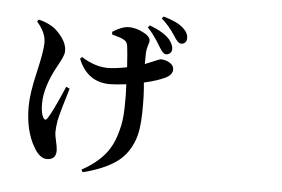

<svg xmlns="http://www.w3.org/2000/svg" viewBox="-59 -930 1619 1103"><g transform="rotate(5 750.0 -379.0)"><path d="M755.9 -774.4 766.6 -787.1Q849.6 -755.9 883.8 -715.8Q907.2 -685.5 906.2 -662.1Q906.2 -648.4 897 -639.2Q887.7 -629.9 873 -629.9Q855.5 -629.9 833 -668.9Q792 -738.3 755.9 -774.4ZM318.4 -393.6 338.9 -384.8Q296.9 -248 286.1 -197.3Q279.3 -156.2 279.3 -128.9Q279.3 -111.3 287.6 -76.7Q295.9 -42 295.9 -23.4Q295.9 29.3 243.2 29.3Q202.1 29.3 168 -30.3Q113.3 -122.1 113.3 -262.7Q113.3 -336.9 142.6 -461.4Q171.9 -585.9 171.9 -634.8Q171.9 -694.3 119.1 -752.9L127.9 -764.6Q170.9 -754.9 208 -732.4Q237.3 -713.9 265.6 -675.8Q293.9 -637.7 293.9 -600.6Q293.9 -594.7 293.5 -588.9Q293 -583 290.5 -576.7Q288.1 -570.3 286.6 -565.9Q285.2 -561.5 281.2 -553.2Q277.3 -544.9 275.4 -541Q273.4 -537.1 267.6 -526.4Q261.7 -515.6 259.8 -511.7Q188.5 -384.8 188.5 -285.2Q188.5 -232.4 202.1 -207Q214.8 -184.6 227.5 -205.1Q253.9 -243.2 318.4 -393.6ZM756.8 -563.5Q765.6 -566.4 787.1 -575.7Q808.6 -585 825.7 -591.8Q842.8 -598.6 844.7 -598.6Q874 -598.6 897.9 -584Q921.9 -569.3 921.9 -545.9Q921.9 -514.6 879.9 -495.1Q834 -473.6 760.7 -457Q768.6 -384.8 766.6 -281.7Q764.6 -178.7 743.2 -124Q710.9 -36.1 639.6 11.2Q568.4 58.6 455.1 86.9L447.3 72.3Q528.3 28.3 576.7 -28.8Q625 -85.9 646.5 -174.8Q661.1 -224.6 663.1 -301.3Q665 -377.9 661.1 -438.5Q596.7 -430.7 567.4 -430.7Q436.5 -430.7 383.8 -561.5L393.6 -572.3Q473.6 -522.5 545.9 -522.5Q586.9 -522.5 657.2 -536.1Q651.4 -624 647.5 -652.3Q645.5 -680.7 626 -691.4Q606.4 -703.1 555.7 -715.8L553.7 -731.4Q608.4 -766.6 648.4 -766.6Q687.5 -766.6 730 -745.1Q772.5 -723.6 772.5 -698.2Q772.5 -691.4 765.6 -670.4Q758.8 -649.4 757.8 -629.9Q756.8 -612.3 756.8 -563.5ZM831.1 -833 840.8 -844.7Q921.9 -822.3 957 -789.1Q986.3 -763.7 986.3 -731.4Q986.3 -717.8 978 -708Q969.7 -698.2 954.1 -698.2Q935.5 -698.2 911.1 -739.3Q875 -794.9 831.1 -833Z"/></g></svg>

Font: Bpmf Zihi Serif Bold
Style: Bold
Weight: 700
Foundry: But Ko
Version: Version 1.320